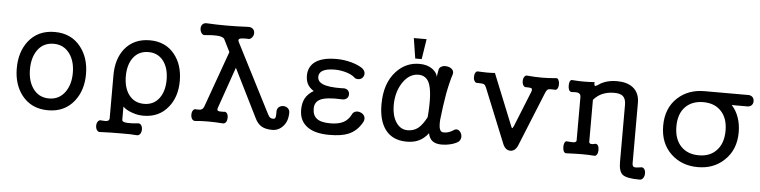

<svg xmlns="http://www.w3.org/2000/svg" viewBox="-49 -968 5382 1360"><g transform="rotate(5 2642.0 -288.5)"><path d="M308.6 -539.1Q189.5 -539.1 122.1 -453.1Q62.5 -376 62.5 -259.8Q62.5 -145.5 122.1 -68.4Q189.5 17.6 308.6 17.6Q426.8 17.6 494.1 -68.4Q554.7 -145.5 554.7 -259.8Q554.7 -376 494.1 -453.1Q426.8 -539.1 308.6 -539.1ZM308.6 -455.1Q381.8 -455.1 423.8 -395.5Q460.9 -342.8 460.9 -260.7Q460.9 -180.7 423.8 -127Q381.8 -66.4 308.6 -66.4Q233.4 -66.4 192.4 -127Q156.2 -179.7 156.2 -260.7Q156.2 -342.8 192.4 -395.5Q233.4 -455.1 308.6 -455.1Z M982.4 -455.1Q1051.8 -455.1 1090.8 -401.4Q1127 -351.6 1127 -270.5Q1127 -190.4 1090.8 -140.6Q1051.8 -86.9 982.4 -86.9Q912.1 -86.9 873 -140.6Q836.9 -190.4 836.9 -270.5Q836.9 -351.6 873 -401.4Q912.1 -455.1 982.4 -455.1ZM749 34.2Q749 51.8 734.4 55.7Q723.6 59.6 693.4 56.6Q676.8 52.7 667 66.4Q658.2 78.1 658.2 96.7Q658.2 115.2 667 127.9Q676.8 141.6 693.4 138.7Q759.8 135.7 836.9 135.7Q914.1 134.8 948.2 138.7Q964.8 140.6 974.6 127Q983.4 114.3 983.4 94.7Q983.4 76.2 974.6 64.5Q964.8 50.8 948.2 54.7Q901.4 59.6 876 57.6Q838.9 55.7 838.9 39.1V-54.7Q864.3 -30.3 906.2 -16.6Q944.3 -2.9 985.4 -2.9Q1096.7 -2.9 1161.1 -84Q1220.7 -157.2 1220.7 -270.5Q1220.7 -384.8 1161.1 -459Q1096.7 -539.1 985.4 -539.1Q871.1 -539.1 806.6 -459Q749 -385.7 749 -270.5Z M1410.2 -107.4Q1403.3 -89.8 1392.6 -84Q1381.8 -78.1 1355.5 -80.1Q1339.8 -84 1331.1 -70.3Q1323.2 -58.6 1323.2 -40Q1323.2 -21.5 1331.1 -9.8Q1339.8 3.9 1355.5 2Q1394.5 -2 1445.3 -2Q1496.1 -2 1548.8 2Q1563.5 3.9 1573.2 -9.8Q1581.1 -22.5 1581.1 -41Q1581.1 -59.6 1573.2 -71.3Q1563.5 -84 1548.8 -80.1Q1516.6 -78.1 1507.8 -84Q1500 -89.8 1506.8 -107.4L1608.4 -398.4L1779.3 -54.7Q1796.9 -17.6 1825.2 0Q1854.5 17.6 1902.3 17.6Q1947.3 17.6 1978.5 -16.6Q2012.7 -52.7 2012.7 -114.3Q2012.7 -134.8 1998 -146.5Q1985.4 -157.2 1966.8 -157.2Q1948.2 -157.2 1935.5 -146.5Q1921.9 -134.8 1921.9 -115.2V-103.5Q1921.9 -79.1 1918.9 -72.3Q1916 -61.5 1902.3 -61.5Q1884.8 -61.5 1875 -73.2Q1868.2 -81.1 1853.5 -111.3L1612.3 -583Q1603.5 -601.6 1620.1 -606.4Q1629.9 -610.4 1667 -610.4L1679.7 -609.4Q1694.3 -609.4 1705.1 -624Q1715.8 -636.7 1715.8 -653.3Q1715.8 -671.9 1705.1 -682.6Q1691.4 -696.3 1666 -694.3Q1585 -690.4 1514.6 -690.4Q1444.3 -690.4 1376 -694.3Q1354.5 -695.3 1343.8 -681.6Q1334 -669.9 1335 -651.4Q1335.9 -634.8 1344.7 -622.1Q1354.5 -608.4 1367.2 -609.4L1376 -610.4Q1426.8 -615.2 1453.1 -613.3Q1499 -611.3 1508.8 -592.8L1552.7 -504.9Z M2312.5 -522.5Q2206.1 -522.5 2155.3 -480.5Q2114.3 -445.3 2114.3 -387.7Q2114.3 -353.5 2127 -328.1Q2140.6 -301.8 2171.9 -282.2Q2130.9 -258.8 2111.3 -221.7Q2094.7 -188.5 2094.7 -142.6Q2094.7 -72.3 2139.6 -32.2Q2193.4 17.6 2308.6 17.6Q2392.6 17.6 2441.4 -2Q2505.9 -28.3 2542 -95.7Q2551.8 -117.2 2543.9 -134.8Q2536.1 -151.4 2517.6 -159.2Q2500 -167 2482.4 -163.1Q2462.9 -158.2 2455.1 -139.6Q2435.5 -100.6 2401.4 -83Q2366.2 -64.5 2308.6 -64.5Q2240.2 -64.5 2210.9 -88.9Q2182.6 -111.3 2182.6 -159.2Q2182.6 -206.1 2223.6 -225.6Q2267.6 -246.1 2370.1 -241.2Q2394.5 -238.3 2410.2 -251Q2422.9 -261.7 2422.9 -280.3Q2422.9 -298.8 2410.2 -310.5Q2394.5 -323.2 2370.1 -319.3Q2272.5 -317.4 2229.5 -336.9Q2195.3 -353.5 2195.3 -385.7Q2195.3 -411.1 2216.8 -426.8Q2245.1 -446.3 2307.6 -446.3Q2348.6 -446.3 2391.6 -433.6Q2430.7 -420.9 2447.3 -405.3Q2460.9 -391.6 2480.5 -393.6Q2498 -394.5 2509.8 -408.2Q2521.5 -422.9 2519.5 -440.4Q2517.6 -460 2496.1 -475.6Q2465.8 -495.1 2420.9 -507.8Q2367.2 -522.5 2312.5 -522.5Z M3142.6 -485.4Q3125 -433.6 3107.4 -340.8Q3092.8 -255.9 3082 -158.2Q3079.1 -112.3 3085.9 -92.8Q3092.8 -70.3 3113.3 -70.3Q3131.8 -70.3 3145.5 -74.2Q3163.1 -79.1 3182.6 -91.8Q3198.2 -103.5 3213.9 -97.7Q3227.5 -91.8 3236.3 -75.2Q3244.1 -58.6 3241.2 -42Q3237.3 -22.5 3221.7 -11.7Q3197.3 2.9 3166 9.8Q3139.6 16.6 3107.4 16.6Q3065.4 16.6 3042 -1Q3018.6 -18.6 3011.7 -55.7Q2980.5 -14.6 2939.5 2.9Q2905.3 17.6 2858.4 17.6Q2756.8 17.6 2705.1 -52.7Q2658.2 -117.2 2658.2 -230.5Q2658.2 -380.9 2737.3 -465.8Q2804.7 -539.1 2901.4 -539.1Q2958 -539.1 2994.1 -512.7Q3025.4 -490.2 3032.2 -458L3033.2 -471.7L3039.1 -505.9Q3041 -525.4 3060.5 -534.2Q3077.1 -542 3099.6 -538.1Q3122.1 -534.2 3134.8 -520.5Q3148.4 -505.9 3142.6 -485.4ZM2901.4 -461.9Q2835.9 -461.9 2790 -393.6Q2745.1 -325.2 2745.1 -230.5Q2745.1 -160.2 2774.4 -113.3Q2805.7 -63.5 2858.4 -63.5Q2901.4 -63.5 2932.6 -87.9Q2962.9 -112.3 2992.2 -168Q3006.8 -342.8 2978.5 -410.2Q2956.1 -461.9 2901.4 -461.9ZM2936.5 -717.8H2845.7L2868.2 -574.2H2914.1Z M3384.8 -414.1 3539.1 -34.2Q3557.6 17.6 3595.7 17.6Q3633.8 17.6 3652.3 -34.2L3806.6 -414.1Q3815.4 -434.6 3827.1 -439.5Q3836.9 -442.4 3873 -440.4Q3884.8 -438.5 3891.6 -451.2Q3898.4 -462.9 3898.4 -481.4Q3898.4 -499 3891.6 -511.7Q3884.8 -525.4 3873 -522.5Q3821.3 -517.6 3772.5 -517.6Q3720.7 -517.6 3671.9 -522.5Q3657.2 -525.4 3648.4 -511.7Q3640.6 -500 3640.6 -481.4Q3640.6 -462.9 3648.4 -451.2Q3657.2 -437.5 3671.9 -440.4Q3698.2 -440.4 3706.1 -436.5Q3713.9 -431.6 3709 -414.1L3606.4 -159.2Q3598.6 -142.6 3595.7 -142.6Q3591.8 -142.6 3585.9 -159.2L3439.5 -521.5Q3413.1 -519.5 3381.8 -519.5Q3362.3 -519.5 3323.2 -521.5H3322.3Q3308.6 -524.4 3300.8 -510.7Q3293.9 -499 3293.9 -480.5Q3293.9 -461.9 3301.8 -451.2Q3309.6 -437.5 3324.2 -440.4Q3357.4 -440.4 3368.2 -435.5Q3377.9 -430.7 3384.8 -414.1Z M4057.6 -404.3V-95.7Q4057.6 -84 4040 -81.1Q4028.3 -80.1 3994.1 -83Q3981.4 -86.9 3973.6 -73.2Q3967.8 -61.5 3967.8 -43Q3967.8 -23.4 3973.6 -11.7Q3981.4 2.9 3994.1 1Q4062.5 -2 4104.5 -2Q4147.5 -2 4188.5 1Q4202.1 3.9 4210.9 -10.7Q4217.8 -22.5 4217.8 -42Q4217.8 -61.5 4210.9 -73.2Q4202.1 -86.9 4188.5 -83Q4170.9 -78.1 4160.2 -80.1Q4147.5 -83 4147.5 -95.7V-392.6Q4172.9 -421.9 4206.1 -437.5Q4245.1 -455.1 4293 -455.1Q4335.9 -455.1 4355.5 -438.5Q4377 -419.9 4377 -377V30.3Q4377 97.7 4405.3 119.1Q4434.6 141.6 4525.4 141.6Q4541 142.6 4551.8 127Q4560.5 113.3 4560.5 94.7Q4560.5 75.2 4551.8 63.5Q4541 49.8 4525.4 54.7Q4491.2 60.5 4479.5 56.6Q4466.8 51.8 4466.8 31.2V-399.4Q4466.8 -469.7 4419.9 -506.8Q4377.9 -539.1 4307.6 -539.1Q4256.8 -539.1 4217.8 -524.4Q4193.4 -515.6 4169.9 -498L4168 -497.1Q4157.2 -490.2 4153.3 -492.2Q4146.5 -495.1 4148.4 -518.6Q4111.3 -515.6 4072.3 -515.6Q4037.1 -515.6 3994.1 -518.6Q3981.4 -522.5 3973.6 -509.8Q3967.8 -498 3967.8 -478.5Q3967.8 -460 3973.6 -447.3Q3981.4 -433.6 3994.1 -434.6Q4026.4 -437.5 4040 -432.6Q4057.6 -426.8 4057.6 -404.3Z M4752.9 -256.8Q4752.9 -347.7 4802.7 -397.5Q4849.6 -444.3 4928.7 -444.3Q5006.8 -444.3 5052.7 -397.5Q5102.5 -347.7 5102.5 -256.8Q5102.5 -165 5052.7 -114.3Q5006.8 -66.4 4928.7 -66.4Q4849.6 -66.4 4802.7 -114.3Q4752.9 -165 4752.9 -256.8ZM5234.4 -522.5H4928.7Q4815.4 -522.5 4739.3 -453.1Q4659.2 -378.9 4659.2 -252.9Q4659.2 -127.9 4739.3 -52.7Q4815.4 17.6 4928.7 17.6Q5041 17.6 5115.2 -52.7Q5196.3 -127.9 5196.3 -252.9Q5196.3 -309.6 5179.7 -357.4Q5162.1 -408.2 5129.9 -441.4H5234.4Q5256.8 -439.5 5270.5 -452.1Q5282.2 -463.9 5282.2 -481.4Q5282.2 -500 5270.5 -511.7Q5256.8 -524.4 5234.4 -522.5Z"/></g></svg>

Font: Gungsuh
Style: Regular
Weight: 400
Version: Version 2.21